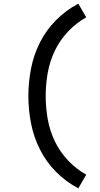

<svg xmlns="http://www.w3.org/2000/svg" viewBox="-20 -861 540 1042"><path d="M405 161 448 87Q393 56 349 9.5Q305 -37 277.5 -94.5Q250 -152 239 -214.5Q228 -277 228 -340Q228 -403 239 -465.5Q250 -528 277.5 -585.5Q305 -643 349 -689.5Q393 -736 448 -767L405 -841Q338 -806 284.5 -752Q231 -698 197 -631Q163 -564 148.5 -489.5Q134 -415 134 -340Q134 -265 148.5 -191Q163 -117 197 -49.5Q231 18 284.5 72Q338 126 405 161Z"/></svg>

Font: Iosevka SS08 Medium
Style: Regular
Weight: 500
Monospace: yes
Designer: Belleve Invis
Foundry: Belleve Invis
Version: Version 3.4.3; ttfautohint (v1.8.3)